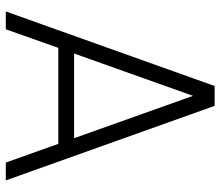

<svg xmlns="http://www.w3.org/2000/svg" viewBox="-69 -691 760 662"><g transform="rotate(90 311.0 -360.0)"><path d="M345 -720H276.5L19.5 0H81L145 -181H476L540.5 0H602ZM164.5 -235.5 310.5 -645.5 456.5 -235.5Z"/></g></svg>

Font: Vela Sans Light
Style: Regular
Weight: 300
Designer: Principal design: Mikhail Sharanda - project Manrope.
Design modification: Ravid Balaliev
Foundry: Mikhail Sharanda
Version: Version 1.001